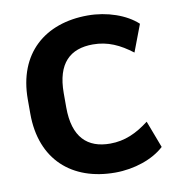

<svg xmlns="http://www.w3.org/2000/svg" viewBox="-82 -806 833 892"><g transform="rotate(-10 334.0 -359.5)"><path d="M390.6 -593.3C460.9 -593.3 516.6 -566.9 574.7 -522.5L623 -649.9C570.8 -698.7 481.4 -730 390.6 -730C188 -730 48.8 -610.8 48.8 -394V-326.7C48.8 -108.9 187.5 11.2 390.6 11.2C481.4 11.2 570.8 -20 623 -68.8L574.7 -196.3C516.6 -151.9 460.4 -125.5 390.6 -125.5C284.2 -125.5 218.3 -184.6 218.3 -326.7V-393.6C218.3 -535.2 283.7 -593.3 390.6 -593.3Z"/></g></svg>

Font: Winston ExtraBold
Style: Regular
Weight: 800
Designer: Vernon Adams, Kim Jin-seong, David Berlow, Cristiano Sobral
Foundry: The Winston Project Authors
Version: Version 3.004